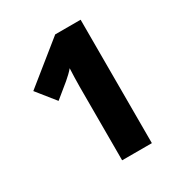

<svg xmlns="http://www.w3.org/2000/svg" viewBox="-167 -838 912 962"><g transform="rotate(-30 289.0 -357.0)"><path d="M435 0H263V-385Q263 -399 263 -424.5Q263 -450 264 -479.5Q265 -509 266 -531Q258 -521 244 -507.5Q230 -494 218 -484L136 -417L51 -523L288 -714H435Z"/></g></svg>

Font: Noto Sans Thai ExtraBold
Style: Regular
Weight: 800
Version: Version 2.001